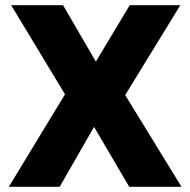

<svg xmlns="http://www.w3.org/2000/svg" viewBox="-20 -720 734 740"><path d="M14 0 230.5 -356.5 23 -700H223L349.5 -482.5L480 -700H675L462.5 -353.5L679.5 0H478L342.5 -231L210 0Z"/></svg>

Font: Geologica
Style: Bold
Weight: 700
Designer: Sindre Bremnes, Frode Helland
Foundry: Monokrom Skriftforlag AS
Version: Version 1.010; ttfautohint (v1.8.4.7-5d5b);gftools[0.9.28]